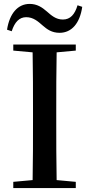

<svg xmlns="http://www.w3.org/2000/svg" viewBox="-20 -963 457 983"><path d="M16 -811 40 -803C55 -850 79 -875 114 -875C151 -875 175 -853 199 -832C221 -813 245 -795 285 -795C347 -795 389 -844 401 -928L377 -936C363 -889 340 -863 302 -863C266 -863 243 -884 219 -905C196 -925 170 -943 132 -943C71 -943 29 -894 16 -811ZM48 -704 147 -695C149 -595 149 -495 149 -393V-342C149 -241 149 -140 147 -41L48 -32V0H368V-32L270 -41C268 -141 268 -242 268 -343V-393C268 -494 268 -596 270 -695L368 -704V-735H48Z"/></svg>

Font: Noto Serif CJK JP SemiBold
Style: Regular
Weight: 600
Designer: Ryoko NISHIZUKA 西塚涼子 (kana & ideographs); Frank Grießhammer (Latin, Greek & Cyrillic); Wenlong ZHANG 张文龙 (bopomofo); San
Foundry: Adobe
Version: Version 2.001;hotconv 1.1.0;makeotfexe 2.6.0